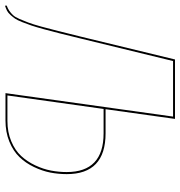

<svg xmlns="http://www.w3.org/2000/svg" viewBox="4 -725 723 771"><g transform="rotate(90 365.5 -339.5)"><path d="M515.6 -401.9Q679.2 -401.9 679.2 -246.1Q679.2 -212.4 672.9 -179.9Q666.5 -147.5 650.6 -114.3Q634.8 -81.1 610.8 -56.2Q586.9 -31.2 548.8 -15.6Q510.7 0 462.9 0H354L448.2 -672.9H225.1L134.8 -302.2Q122.1 -250 114.5 -219.7Q106.9 -189.5 97.7 -155.5Q88.4 -121.6 82.5 -104.2Q76.7 -86.9 68.8 -67.1Q61 -47.4 54.9 -38.6Q48.8 -29.8 40.3 -20.3Q31.7 -10.7 23.2 -6.3Q14.6 -2 2.9 2L2.4 -4.9Q14.6 -9.3 23.4 -15.4Q32.2 -21.5 40.3 -29.8Q48.3 -38.1 55.9 -55.7Q63.5 -73.2 70.3 -91.1Q77.1 -108.9 86.7 -143.6Q96.2 -178.2 104.5 -211.7Q112.8 -245.1 127 -302.2L218.8 -680.7H457.5L418.5 -401.9ZM465.3 -7.8Q510.7 -7.8 547.4 -23.2Q584 -38.6 606.4 -63Q628.9 -87.4 644 -119.6Q659.2 -151.9 665 -183.1Q670.9 -214.4 670.9 -245.6Q670.9 -394 515.6 -394H417.5L363.3 -7.8Z"/></g></svg>

Font: Fira Sans Compressed Eight
Style: Italic
Weight: 100
Width: 3
Italic angle: -8°
Designer: Carrois Corporate & Edenspiekermann AG
Foundry: Carrois Corporate GbR & Edenspiekermann AG
Version: Version 4.203;PS 004.203;hotconv 1.0.88;makeotf.lib2.5.64775